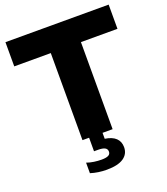

<svg xmlns="http://www.w3.org/2000/svg" viewBox="-170 -857 1043 1200"><g transform="rotate(-20 352.0 -257.0)"><path d="M385 0V39.5Q433 46.5 457 69.5Q481 92.5 481 130Q481 175.5 443.5 200.8Q406 226 332 226Q275 226 224.5 210V140Q247 148 272.8 151.8Q298.5 155.5 322.5 155.5Q353 155.5 367.8 148Q382.5 140.5 382.5 123.5Q382.5 106 367.5 98Q352.5 90 322.5 90H295.5V0H251.5V-579H8.5V-740H695V-579H452V0Z"/></g></svg>

Font: Encode Sans Semi Expanded ExBd
Style: Regular
Weight: 800
Width: 6
Designer: Multiple Designers
Foundry: Impallari Type
Version: Version 2.000